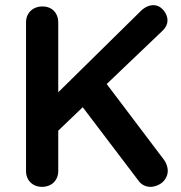

<svg xmlns="http://www.w3.org/2000/svg" viewBox="-20 -725 701 745"><path d="M631 -63C631 -76 625 -93 617 -104L394 -399L612 -607C624 -619 630 -632 630 -646C630 -672 607 -705 575 -705C558 -705 540 -696 526 -682L206 -367V-639C206 -674 182 -700 145 -700C107 -700 81 -674 81 -639V-61C81 -26 106 0 143 0C181 0 206 -26 206 -61V-218L301 -309L518 -23C529 -8 546 0 563 0C598 0 631 -26 631 -63Z"/></svg>

Font: Hotpoint
Style: Bold
Weight: 700
Designer: Andrew Paglinawan, Luciano Perondi, Riccardo Olocco
Foundry: CAST Cooperativa Anonima Servizi Tipografici
Version: Version 1.000;PS 2.1;hotconv 16.6.51;makeotf.lib2.5.65220